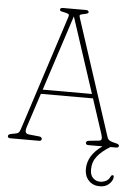

<svg xmlns="http://www.w3.org/2000/svg" viewBox="-86 -746 718 1000"><g transform="rotate(5 273.0 -246.0)"><path d="M151.5 -10.5Q151.5 0 137.5 0H-12Q-25.5 0 -25.5 -10.5Q-25.5 -20 -8.5 -23L14 -27.5Q28 -30 32.8 -38.8Q37.5 -47.5 43.5 -67L233.5 -653.5Q238 -666.5 234 -670.2Q230 -674 215.5 -677Q202 -679.5 194.8 -681.8Q187.5 -684 187.5 -689.5Q187.5 -700 201.5 -700H322.5Q337 -700 337 -689.5Q337 -684.5 330 -682Q323 -679.5 309.5 -677Q298 -675 294 -672Q290 -669 293.5 -658.5L492.5 -49Q496.5 -37.5 506.2 -32.2Q516 -27 534 -23Q555 -19.5 555 -10.5Q555 0 540.5 0H511.5Q467.5 26.5 444.2 56Q421 85.5 421 125Q421 155 436.5 169.8Q452 184.5 473.5 184.5Q489 184.5 503.8 177.2Q518.5 170 526 153Q529.5 145 535 145Q542 144 542 154Q541.5 172.5 523 190.5Q504.5 208.5 473.5 208.5Q438.5 208.5 416.2 185.5Q394 162.5 394 125.5Q394 53 470 0H396.5Q382.5 0 382.5 -10.5Q382.5 -22 400 -23L448.5 -28Q460.5 -29 462.2 -37.2Q464 -45.5 458.5 -63L399 -244.5H126.5L68.5 -67Q62 -47.5 65.8 -38.2Q69.5 -29 85.5 -28L134.5 -23Q151.5 -22 151.5 -10.5ZM134 -267H391.5L262.5 -661.5Z"/></g></svg>

Font: Fraunces 144pt S100 Thin
Style: Regular
Weight: 100
Version: Version 1.000; ttfautohint (v1.8.3)